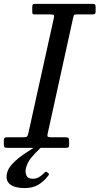

<svg xmlns="http://www.w3.org/2000/svg" viewBox="-60 -770 518 1000"><path d="M68 209.5Q40 209.5 16.8 202.5Q-6.5 195.5 -18.2 178.8Q-30 162 -24 133.5Q-18 105.5 8.5 79Q35 52.5 69.5 29.5Q104 6.5 134.5 -11.5Q155 -24 159.5 -16.5Q162 -12.5 157.8 -7Q153.5 -1.5 146 5.5Q124.5 25 102.8 51.5Q81 78 74.5 108.5Q70.5 127.5 77.8 144.2Q85 161 111 161Q129.5 161 144.5 151.8Q159.5 142.5 170.5 130.5Q179 120.5 185.5 127L191.5 132Q195.5 135.5 195 138Q194.5 140.5 190.5 146Q169.5 173.5 140.8 191.5Q112 209.5 68 209.5ZM-40 -17V-41Q-40 -55 -25 -55H57Q74.5 -55 79.2 -58Q84 -61 87.5 -75.5L220 -674Q223.5 -688.5 219.8 -691.8Q216 -695 197 -695H121Q111.5 -695 109.8 -698Q108 -701 108 -710.5V-732Q108 -743.5 111 -746.8Q114 -750 125 -750H420Q430.5 -750 434.2 -747.2Q438 -744.5 438 -733V-711Q438 -700 434.2 -697.5Q430.5 -695 419 -695H342Q326.5 -695 324.5 -690.2Q322.5 -685.5 320 -673L188.5 -75Q185 -60.5 189.5 -57.8Q194 -55 212 -55H278Q294 -55 297 -50.5Q300 -46 300 -30V-19Q300 -8 297.5 -4Q295 0 284 0H-21Q-32.5 0 -36.2 -3Q-40 -6 -40 -17Z"/></svg>

Font: Besley*
Style: Italic
Weight: 400
Italic angle: -13°
Designer: Owen Earl
Foundry: indestructible type*
Version: Version 2.000; ttfautohint (v1.8.3)